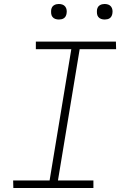

<svg xmlns="http://www.w3.org/2000/svg" viewBox="-20 -944 640 964"><path d="M449 0H47L46 -38H229L338 -697H160V-735H562L563 -697H380L271 -38H449ZM506 -846Q496 -846 487.5 -849Q479 -852 473.5 -859Q468 -866 467 -875.5Q466 -885 467 -895Q468 -901 471 -907Q474 -913 480 -917Q486 -921 492.5 -922.5Q499 -924 505 -924Q515 -924 523.5 -921Q532 -918 537.5 -911Q543 -904 544.5 -894.5Q546 -885 544 -875Q543 -869 540 -863Q537 -857 531.5 -853Q526 -849 519 -847.5Q512 -846 506 -846ZM276 -846Q266 -846 257.5 -849Q249 -852 243.5 -859Q238 -866 237 -875.5Q236 -885 237 -895Q238 -901 241 -907Q244 -913 250 -917Q256 -921 262.5 -922.5Q269 -924 275 -924Q285 -924 293.5 -921Q302 -918 307.5 -911Q313 -904 314.5 -894.5Q316 -885 314 -875Q313 -869 310 -863Q307 -857 301.5 -853Q296 -849 289 -847.5Q282 -846 276 -846Z"/></svg>

Font: Iosevka Extralight Extended
Style: Italic
Weight: 200
Width: 7
Italic angle: -9°
Monospace: yes
Designer: Belleve Invis
Foundry: Belleve Invis
Version: Version 32.5.0; ttfautohint (v1.8.4)